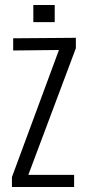

<svg xmlns="http://www.w3.org/2000/svg" viewBox="-20 -752 353 772"><path d="M28 0V-40L217 -551L33 -549V-598L285 -600V-558L94 -49H278V0ZM114 -663V-732H200V-663Z"/></svg>

Font: Big Shoulders Text Light
Style: Regular
Weight: 300
Designer: Patric King
Foundry: XO Type Co
Version: Version 1.000; ttfautohint (v1.8.2)